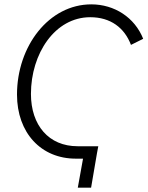

<svg xmlns="http://www.w3.org/2000/svg" viewBox="-20 -725 677 881"><path d="M330 3H361L337 136H398L425 -22L431 -54H336C204 -54 122 -150 122 -294C122 -479 232 -646 394 -646C487 -646 551 -598 581 -519L637 -547C598 -645 505 -705 399 -705C204 -705 58 -513 58 -291C58 -116 168 4 330 3Z"/></svg>

Font: Fixel Text 20240404 Light
Style: Italic
Weight: 300
Width: 4
Italic angle: -10°
Designer: AlfaBravo + MacPaw
Foundry: Kyrylo Tkachov, Marchela Mozhyna, Serhii Makarenko, Maria Weinstein, Zakhar Kryvoshyya
Version: Version 1.211;Glyphs 3.2 (3225)